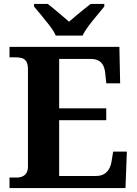

<svg xmlns="http://www.w3.org/2000/svg" viewBox="-20 -951 693 971"><path d="M28.1 0V-53H63.2Q80.5 -53 93.5 -58.7Q106.5 -64.3 114 -76.8Q121.4 -89.3 121.4 -109.6V-599.4Q121.4 -626.8 113.3 -639.7Q105.2 -652.7 91.6 -656.8Q78.1 -661 62 -661H28.1V-714H583.8L587.6 -529.7H517.6L512.6 -576.8Q510.6 -601.7 502.6 -618.4Q494.5 -635.2 478.9 -644.1Q463.3 -653 436.8 -653H279.2V-403.2H517.3V-343.2H279.2V-61H464.1Q490.3 -61 506.6 -71.1Q522.9 -81.1 532.3 -98.2Q541.6 -115.2 544.6 -137.2L552.2 -184.3H621.6L614.6 0ZM262 -771Q252 -794 231.7 -820.5Q211.4 -847 189.7 -873Q168.1 -899 152.1 -918V-931H221.3Q235.7 -920.6 255 -904.2Q274.2 -887.8 294.3 -871.3Q314.3 -854.8 329.3 -841.2Q344.3 -854.8 364.3 -871.3Q384.4 -887.8 404.4 -904.2Q424.5 -920.6 438.3 -931H507.5V-918Q492.5 -899 470.4 -873Q448.2 -847 428.4 -820.5Q408.6 -794 397.6 -771Z"/></svg>

Font: Noto Serif Hebrew
Style: Regular
Weight: 400
Designer: Monotype Design Team
Foundry: Monotype Imaging Inc.
Version: Version 2.003